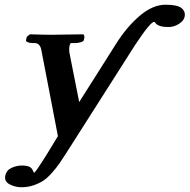

<svg xmlns="http://www.w3.org/2000/svg" viewBox="-20 -579 801 811"><path d="M550.8 -389.2 257.8 70.8Q240.2 98.1 229.5 113.5Q218.8 128.9 199.7 150.6Q180.7 172.4 163.8 183.6Q147 194.8 122.6 203.4Q98.1 211.9 70.8 211.9Q44.4 211.9 20.8 199.7Q-2.9 187.5 2.4 162.1Q7.3 140.1 28.8 130.1Q50.3 120.1 73.7 120.1Q105.5 120.1 115.2 134.8Q124 149.9 123 150.9Q124.5 150.9 126.7 148.7Q128.9 146.5 132.6 141.6Q136.2 136.7 139.6 131.8Q143.1 127 148.9 117.9Q154.8 108.9 159.4 101.8Q164.1 94.7 171.9 82.3Q179.7 69.8 185.1 61L224.6 -3.9Q219.2 -32.7 193.6 -165.3Q168 -297.9 154.3 -369.1Q148.4 -397 126.5 -397H119.1Q105.5 -397 97.2 -400.6Q88.9 -404.3 89.8 -409.2L93.3 -423.8L106.4 -434.1Q168 -432.1 196.8 -432.1L333 -434.1L336.9 -423.8L334 -409.2Q333 -404.3 321 -400.6Q309.1 -397 298.3 -397H280.3Q276.4 -397 273.9 -386.2Q271 -373 272.9 -357.9L314.5 -147.9Q325.2 -165 382.3 -254.9Q439.5 -344.7 469.7 -393.1Q515.1 -465.3 570.1 -512.2Q625 -559.1 679.7 -559.1Q729 -559.1 746.8 -544.7Q764.6 -530.3 759.8 -507.8Q756.3 -491.2 735.6 -478Q714.8 -464.8 691.9 -464.8Q649.9 -464.8 637.2 -481Q633.8 -486.8 631.3 -486.8Q615.7 -487.3 550.8 -389.2Z"/></svg>

Font: Linux Libertine Slanted
Style: Semibold Slanted
Weight: 600
Designer: Philipp H. Poll
Foundry: Philipp H. Poll
Version: Version 5.1.1